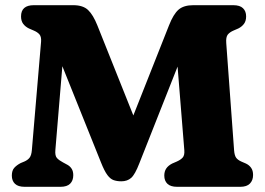

<svg xmlns="http://www.w3.org/2000/svg" viewBox="-20 -720 1021 740"><path d="M535.1 -172 451.1 -166.8 631.2 -621.8Q648.3 -665.5 668.2 -682.8Q688.1 -700 725 -700H879.2Q904.5 -700 916.5 -688.4Q928.6 -676.8 928.6 -656.8Q928.6 -639.2 920.4 -628.2Q912.2 -617.2 898.8 -610.4L880.8 -602.6Q865.9 -596.4 858 -586.8Q850.2 -577.1 852 -553.8L882.2 -140.9Q883.8 -120.9 890.1 -112.1Q896.5 -103.4 910 -97.4L928 -89.6Q940.6 -83.6 948 -73Q955.4 -62.4 955.4 -45.6Q955.4 -25.2 943.3 -12.6Q931.3 0 906 0H662.6Q637.4 0 625.3 -11.6Q613.2 -23.2 613.2 -43.2Q613.2 -59.2 620.6 -70.4Q628 -81.6 643.4 -89.6L661.4 -97.4Q675.9 -103.8 683.9 -112.5Q691.9 -121.2 690.4 -140.8L652.8 -607.2L721.7 -608.2L516.9 -90.2Q500.4 -47.4 485.5 -34.3Q470.6 -21.2 447.6 -21.2Q431.1 -21.2 418.1 -25.7Q405.2 -30.1 393.7 -45.6Q382.2 -61.1 369.1 -94.2L169.1 -592.4L231.6 -600.2L193.4 -141.6Q191.4 -119.8 199.6 -110.8Q207.9 -101.9 222.6 -94.2L240.6 -84.4Q250.4 -78.8 256.4 -69.2Q262.4 -59.6 262.4 -44.8Q262.4 -24 250.3 -12Q238.3 0 213 0H75Q49.8 0 37.7 -11.6Q25.6 -23.2 25.6 -43.2Q25.6 -62.8 35 -73.2Q44.4 -83.6 59.8 -91.6L73.8 -97.4Q86.8 -103 94 -112.2Q101.2 -121.5 102.8 -141.6L138.3 -559.2Q139.8 -578.3 132 -587.5Q124.1 -596.6 109.3 -602.6L91.3 -610.4Q77.5 -617.2 69.3 -628.2Q61.1 -639.2 61.1 -656.8Q61.1 -700 110.5 -700H262.3Q300 -700 319.5 -681.4Q339.1 -662.7 355.3 -622Z"/></svg>

Font: Fraunces SuperSoft Wonky
Style: Regular
Weight: 900
Version: Version 1.000;[b76b70a41]